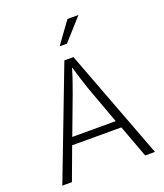

<svg xmlns="http://www.w3.org/2000/svg" viewBox="-151 -934 884 1034"><g transform="rotate(-20 291.5 -417.0)"><path d="M311 -710H269L359 -834H422ZM267 -630H319L557 0H501L432 -186H150L81 0H26ZM166 -228H415L336 -444Q334 -450 329 -465Q324 -480 318 -499Q312 -518 305.5 -539Q299 -560 294 -578H292Q287 -560 280.5 -540Q274 -520 267.5 -501.5Q261 -483 255.5 -468Q250 -453 247 -444Z"/></g></svg>

Font: Mukta ExtraLight
Style: Regular
Weight: 275
Designer: Girish Dalvi and Yashodeep Gholap
Foundry: Ek Type
Version: Version 2.538;PS 1.002;hotconv 16.6.51;makeotf.lib2.5.65220;